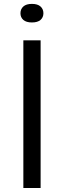

<svg xmlns="http://www.w3.org/2000/svg" viewBox="-20 -942 320 962"><path d="M97 0V-740H183.5V0ZM140 -829.5Q111.5 -829.5 97 -842.2Q82.5 -855 82.5 -875.5Q82.5 -896.5 97 -909.5Q111.5 -922.5 140 -922.5Q168.5 -922.5 183 -909.5Q197.5 -896.5 197.5 -875.5Q197.5 -855 183 -842.2Q168.5 -829.5 140 -829.5Z"/></svg>

Font: Encode Sans Expanded Expanded
Style: Regular
Weight: 400
Width: 7
Designer: Multiple Designers
Foundry: Impallari Type
Version: Version 3.000; ttfautohint (v1.8.3) -l 8 -r 50 -G 200 -x 14 